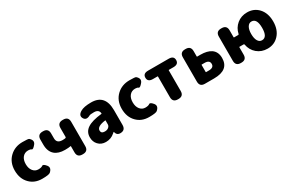

<svg xmlns="http://www.w3.org/2000/svg" viewBox="115 -1657 4117 2745"><g transform="rotate(-30 2173.0 -284.5)"><path d="M323 14Q200 14 122 -65Q40 -147 40 -284Q40 -421 130 -505Q214 -583 339 -583Q434 -583 446 -573Q509 -519 464 -465Q419 -411 402 -425Q385 -439 350 -439Q291 -439 256.5 -397.5Q222 -356 222 -285.5Q222 -215 256 -172.5Q290 -130 343 -130Q392 -130 413.5 -147Q435 -164 477 -113Q520 -61 457 -6Q434 14 323 14Z M994 0Q910 0 910 -84V-184Q910 -189 905 -188Q871 -181 812 -181Q704 -181 645 -232Q579 -289 579 -404V-485Q579 -569 663 -569H672Q756 -569 756 -485V-404Q756 -320 850 -320Q883 -320 899 -324Q910 -327 910 -338V-485Q910 -569 994 -569H1004Q1088 -569 1088 -485V-84Q1088 0 1004 0Z M1376 14Q1299 14 1252 -37Q1207 -85 1207 -159Q1207 -250 1282 -300Q1357 -350 1517 -367Q1523 -368 1523 -374Q1517 -441 1437 -441Q1377 -441 1362 -433Q1289 -392 1256 -449Q1223 -506 1295 -549Q1351 -583 1471 -583Q1701 -583 1701 -323V-81Q1701 0 1630 7Q1559 15 1545 -52Q1544 -57 1541.5 -57Q1539 -57 1521 -40Q1460 14 1376 14ZM1437 -124Q1481 -124 1506 -151Q1523 -169 1523 -193V-255Q1523 -260 1518 -259Q1376 -241 1376 -173Q1376 -124 1437 -124Z M2089 14Q1966 14 1888 -65Q1806 -147 1806 -284Q1806 -421 1896 -505Q1980 -583 2105 -583Q2200 -583 2212 -573Q2275 -519 2230 -465Q2185 -411 2168 -425Q2151 -439 2116 -439Q2057 -439 2022.5 -397.5Q1988 -356 1988 -285.5Q1988 -215 2022 -172.5Q2056 -130 2109 -130Q2158 -130 2179.5 -147Q2201 -164 2243 -113Q2286 -61 2223 -6Q2200 14 2089 14Z M2570 0Q2486 0 2486 -84V-425Q2486 -430 2481 -430H2405Q2321 -430 2321 -500Q2321 -569 2405 -569H2745Q2829 -569 2829 -500Q2829 -430 2745 -430H2669Q2664 -430 2664 -425V-84Q2664 0 2580 0Z M3015 0Q2931 0 2931 -84V-485Q2931 -569 3015 -569H3025Q3109 -569 3109 -485V-397Q3109 -392 3114 -392H3167Q3279 -392 3342 -349Q3413 -300 3413 -198Q3413 0 3167 0ZM3109 -141Q3109 -136 3114 -136H3159Q3242 -136 3242 -198.5Q3242 -261 3159 -261H3114Q3109 -261 3109 -256Z M4046 14Q3945 14 3874.5 -46Q3804 -106 3787 -202Q3785 -211 3776 -211H3708Q3703 -211 3703 -206V-84Q3703 0 3619 0H3609Q3525 0 3525 -84V-485Q3525 -569 3609 -569H3619Q3703 -569 3703 -485V-371Q3703 -366 3708 -366H3776Q3786 -366 3788 -376Q3807 -467 3877 -525Q3947 -583 4046 -583Q4158 -583 4231 -505Q4307 -422 4307 -284.5Q4307 -147 4231 -65Q4158 14 4046 14ZM4035 -130Q4124 -130 4124 -284.5Q4124 -439 4035 -439Q3993 -439 3968.5 -397.5Q3944 -356 3944 -284.5Q3944 -213 3968 -171.5Q3992 -130 4035 -130Z"/></g></svg>

Font: Resource Han Rounded TW Heavy
Style: Regular
Weight: 900
Designer: Cyano Hao (round all glyphs); Ryoko NISHIZUKA 西塚涼子 (kana, bopomofo & ideographs); Paul D. Hunt (Latin, Greek & Cyrillic)
Foundry: Cyano Hao
Version: 0.990